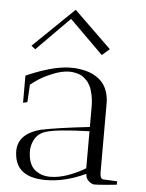

<svg xmlns="http://www.w3.org/2000/svg" viewBox="-54 -805 647 853"><g transform="rotate(5 269.5 -378.0)"><path d="M359.9 -38.1H356.9Q266.6 3.9 182.1 3.9Q48.8 3.9 41 -101.1Q32.7 -188.5 141.1 -216.8Q210.4 -231.4 356.9 -248V-335.9Q356.9 -366.2 351.8 -390.6Q346.7 -415 339.1 -430.2Q331.5 -445.3 320.1 -456.5Q308.6 -467.8 299.1 -472.9Q289.6 -478 276.9 -481Q264.2 -483.9 257.8 -484.4Q251.5 -484.9 243.2 -484.9Q211.4 -484.4 173.3 -469Q135.3 -453.6 113 -439.2Q90.8 -424.8 75.2 -412.1L70.8 -334L51.8 -329.1V-450.2L62.5 -455.1Q73.2 -459.5 85.7 -464.6Q98.1 -469.7 117.9 -476.6Q137.7 -483.4 157 -488.8Q176.3 -494.1 199.2 -498.3Q222.2 -502.4 242.2 -502.9Q254.4 -503.4 265.9 -502.9Q277.3 -502.4 296.4 -499.3Q315.4 -496.1 331.3 -490.7Q347.2 -485.4 364.5 -474.4Q381.8 -463.4 394 -448.5Q406.2 -433.6 414.1 -410.2Q421.9 -386.7 421.9 -357.9V-51.8Q421.9 -21 438 -21L499 -18.1L498 -2.9Q488.8 -1.5 451.4 1.7Q414.1 4.9 397.9 4.9Q386.2 3.9 373 -7.8Q359.9 -19.5 359.9 -38.1ZM200.2 -12.2Q237.8 -12.2 279.5 -27.1Q321.3 -42 356.9 -64V-229Q207 -224.1 163.1 -209Q129.9 -199.2 114.3 -170.4Q98.6 -141.6 101.1 -109.9Q104 -57.6 132.1 -34.9Q160.2 -12.2 200.2 -12.2ZM66.9 -585 249 -761.2Q407.2 -606.9 415 -600.1L381.8 -570.8L231.9 -719.2L85 -570.8Z"/></g></svg>

Font: Antic Didone
Style: Regular
Weight: 400
Designer: Santiago Orozco
Foundry: Santiago Orozco
Version: Version 2.000